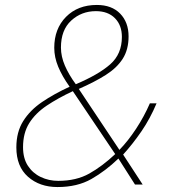

<svg xmlns="http://www.w3.org/2000/svg" viewBox="-20 -745 688 775"><path d="M212 10Q140 10 93 -31.5Q46 -73 46 -150Q46 -212 73.5 -256Q101 -300 149.5 -333Q198 -366 261 -395Q231 -437 215 -475.5Q199 -514 199 -552Q199 -629 246.5 -677Q294 -725 371 -725Q431 -725 465 -690Q499 -655 499 -598Q499 -545 475.5 -508Q452 -471 407 -442.5Q362 -414 298 -386L462 -140Q497 -176 529.5 -225.5Q562 -275 585 -328H612Q586 -266 551 -215Q516 -164 477 -121L556 0H525L458 -105Q406 -55 349 -22.5Q292 10 212 10ZM286 -405Q378 -444 425 -485.5Q472 -527 472 -596Q472 -643 444 -671.5Q416 -700 367 -700Q309 -700 267.5 -662Q226 -624 226 -553Q226 -517 242 -480Q258 -443 286 -405ZM215 -15Q288 -15 340.5 -44.5Q393 -74 445 -123L274 -377Q214 -349 168.5 -318.5Q123 -288 98 -248Q73 -208 73 -151Q73 -106 92.5 -76Q112 -46 144.5 -30.5Q177 -15 215 -15Z"/></svg>

Font: Noto Sans Disp Thin
Style: Italic
Weight: 100
Italic angle: -12°
Designer: Monotype Design Team
Foundry: Monotype Imaging Inc.
Version: Version 2.000;GOOG;noto-source:20170915:90ef993387c0